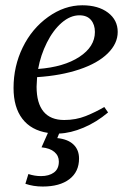

<svg xmlns="http://www.w3.org/2000/svg" viewBox="-20 -491 484 720"><path d="M276.4 103.5Q276.4 153.3 240.2 180.9Q204.1 208.5 140.1 208.5Q105 208.5 75.2 198.2L86.4 161.6Q109.9 169.4 133.8 169.4Q163.6 169.4 182.1 156Q200.7 142.6 200.7 114.7Q200.7 93.3 184.1 78.9Q167.5 64.5 135.7 61.5L159.7 7.3Q96.7 -2.4 63.7 -45.7Q30.8 -88.9 30.8 -161.1Q30.8 -242.7 65.2 -313.2Q99.6 -383.8 160.6 -427.5Q221.7 -471.2 288.6 -471.2Q348.6 -471.2 385 -443.6Q421.4 -416 421.4 -371.1Q421.4 -327.6 384 -290.8Q346.7 -253.9 277.6 -230.7Q208.5 -207.5 119.1 -201.7L117.2 -166Q117.2 -104 143.3 -72.5Q169.4 -41 220.7 -41Q264.6 -41 301.8 -55.9Q338.9 -70.8 371.1 -89.8L385.3 -69.3Q341.8 -32.7 293.2 -12.2Q244.6 8.3 201.7 9.8L194.8 26.9Q234.4 30.8 255.4 50.8Q276.4 70.8 276.4 103.5ZM123 -232.4Q219.7 -239.7 277.8 -277.8Q335.9 -315.9 335.9 -371.1Q335.9 -398.9 321 -416.3Q306.2 -433.6 277.8 -433.6Q243.7 -433.6 211.4 -405.8Q179.2 -377.9 155.8 -331.1Q132.3 -284.2 123 -232.4Z"/></svg>

Font: Tinos
Style: Italic
Weight: 400
Italic angle: -16.333°
Designer: Steve Matteson
Foundry: Monotype Imaging Inc.
Version: Version 1.32